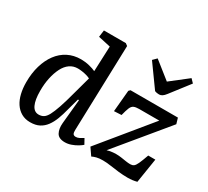

<svg xmlns="http://www.w3.org/2000/svg" viewBox="-155 -1030 1392 1288"><g transform="rotate(30 541.5 -385.5)"><path d="M489 -95Q488 -73 493.5 -63.5Q499 -54 515 -54Q528 -54 542 -61Q556 -68 570 -77L592 -37Q581 -27 561 -15Q541 -3 517 5.5Q493 14 469 14Q421 14 405 -15.5Q389 -45 393 -90L411 -278L403 -279L378 -188Q367 -144 353 -107Q339 -70 319 -43Q299 -16 270.5 -1Q242 14 200 14Q161 14 131.5 -3Q102 -20 82.5 -49.5Q63 -79 53.5 -119Q44 -159 44 -206Q44 -276 61 -334Q78 -392 109.5 -434.5Q141 -477 186 -500Q231 -523 287 -523Q320 -523 352 -515Q384 -507 402 -498L410 -693L315 -714L322 -767H492L509 -754ZM224 -59Q246 -59 262 -69Q278 -79 292 -105Q306 -131 322.5 -179Q339 -227 359 -303L396 -438Q385 -444 367.5 -449Q350 -454 331.5 -456.5Q313 -459 299 -459Q264 -459 237 -440Q210 -421 192 -385.5Q174 -350 164 -304Q154 -258 154 -203Q154 -133 171.5 -96Q189 -59 224 -59ZM677 -509H1044L1057 -465L739 -80Q751 -84 762.5 -86Q774 -88 785.5 -89Q797 -90 808 -90Q829 -90 849 -87Q869 -84 888 -81Q907 -78 923 -78Q939 -78 949.5 -85.5Q960 -93 971 -117Q982 -141 999 -189H1054L1024 0Q990 9 954 9Q918 9 882.5 5Q847 1 814 -4Q781 -9 753 -9Q723 -9 704 -4Q685 1 671 8L633 -47L946 -429H790Q764 -429 749.5 -422.5Q735 -416 726.5 -395.5Q718 -375 708 -335L651 -332L666 -498ZM700 -757 728 -785 859 -681 991 -784 1017 -757 905 -612Q892 -595 880.5 -587.5Q869 -580 857 -580Q847 -580 839 -581.5Q831 -583 823 -586Z"/></g></svg>

Font: Literata Medium
Style: Italic
Weight: 500
Italic angle: -2°
Designer: Latin by Veronika Burian and Jose Scaglione. Greek by Irene Vlachou. Cyrillic by Vera Evstafieva
Foundry: TypeTogether
Version: Version 3.103;gftools[0.9.29]